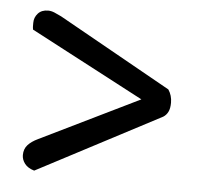

<svg xmlns="http://www.w3.org/2000/svg" viewBox="-39 -553 538 502"><g transform="rotate(5 230.0 -302.0)"><path d="M33 -459Q32 -464 32 -468Q32 -472 32 -477Q32 -491 41.5 -501.5Q51 -512 68 -512Q76 -512 84.5 -508.5Q93 -505 103 -500L399 -334Q409 -319 409 -300Q409 -285 404.5 -276Q400 -267 392 -262L68 -92Q51 -97 43 -107.5Q35 -118 35 -130Q35 -146 44.5 -156.5Q54 -167 71 -175L331 -302Z"/></g></svg>

Font: Baloo Bhai 2
Style: Regular
Weight: 400
Designer: Supriya Tembe, Noopur Datye and Ek Type
Foundry: Ek Type
Version: Version 1.640;PS 1.000;hotconv 16.6.51;makeotf.lib2.5.65220;